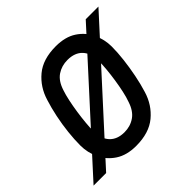

<svg xmlns="http://www.w3.org/2000/svg" viewBox="-206 -896 1091 1091"><g transform="rotate(-45 339.5 -350.0)"><path d="M301 12Q226 12 176.5 -20.5Q127 -53 102.5 -105Q78 -157 78 -214Q78 -262 84 -317.5Q90 -373 101.5 -428Q113 -483 128 -530Q152 -610 213 -661Q274 -712 378 -712Q454 -712 503.5 -679.5Q553 -647 577.5 -595Q602 -543 602 -486Q602 -439 595.5 -384Q589 -329 578 -273.5Q567 -218 552 -170Q528 -90 466.5 -39Q405 12 301 12ZM309 -90Q356 -90 392.5 -115Q429 -140 447 -196Q457 -223 465 -260Q473 -297 479 -336.5Q485 -376 488.5 -414Q492 -452 492 -481Q492 -542 460.5 -576Q429 -610 370 -610Q323 -610 286.5 -585.5Q250 -561 232 -504Q223 -478 215 -440.5Q207 -403 201 -362.5Q195 -322 191.5 -284Q188 -246 188 -219Q188 -158 219.5 -124Q251 -90 309 -90ZM-30 0 607 -700H709L71 0Z"/></g></svg>

Font: Finlandica Medium
Style: Italic
Weight: 500
Italic angle: -8°
Designer: Niklas Ekholm, Juho Hiilivirta, Jaakko Suomalainen
Foundry: Helsinki Type Studio
Version: Version 1.063